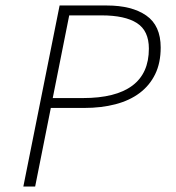

<svg xmlns="http://www.w3.org/2000/svg" viewBox="-20 -679 640 699"><path d="M65 0 197 -659H369Q460 -659 512.5 -622.5Q565 -586 565 -506Q565 -450 545 -409Q525 -368 488.5 -340.5Q452 -313 400.5 -299.5Q349 -286 286 -286H165L108 0ZM172 -322H282Q401 -322 461.5 -367Q522 -412 522 -502Q522 -567 478.5 -595Q435 -623 350 -623H232Z"/></svg>

Font: Source Code Pro Light
Style: Italic
Weight: 300
Italic angle: -11°
Monospace: yes
Designer: Paul D. Hunt, Teo Tuominen
Foundry: Adobe Systems Incorporated
Version: Version 1.050;PS 1.000;hotconv 16.6.51;makeotf.lib2.5.65220